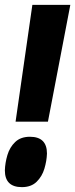

<svg xmlns="http://www.w3.org/2000/svg" viewBox="-36 -760 309 789"><path d="M28 -260 97 -740H253L161 -260ZM-16 -60Q-15 -91 -5.5 -123Q4 -155 26.5 -176.5Q49 -198 87 -198Q157 -198 157 -129Q156 -99 146.5 -67Q137 -35 114.5 -13Q92 9 54 9Q-16 9 -16 -60Z"/></svg>

Font: Georama Condensed ExtraBold
Style: Italic
Weight: 800
Width: 3
Italic angle: -9°
Designer: Jean-Baptiste Levee
Foundry: Production Type
Version: Version 1.000